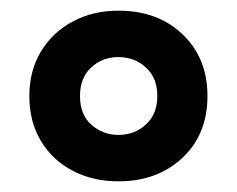

<svg xmlns="http://www.w3.org/2000/svg" viewBox="-20 -837 445 360"><path d="M202 -497Q154 -497 116 -517Q78 -537 56.5 -573Q35 -609 35 -657Q35 -704 56.5 -740Q78 -776 116 -796.5Q154 -817 202 -817Q276 -817 322.5 -772.5Q369 -728 369 -657Q369 -585 322 -541Q275 -497 202 -497ZM202 -584Q232 -584 253.5 -603.5Q275 -623 275 -657Q275 -691 253.5 -710.5Q232 -730 202 -730Q172 -730 151 -710.5Q130 -691 130 -657Q130 -622 151.5 -603Q173 -584 202 -584Z"/></svg>

Font: Noto Sans Telugu UI SemiCondensed
Style: Bold
Weight: 700
Width: 4
Designer: Jelle Bosma - Monotype Design Team
Foundry: Monotype Imaging Inc.
Version: Version 2.005; ttfautohint (v1.8.4.7-5d5b)